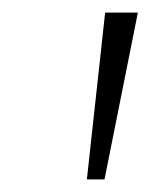

<svg xmlns="http://www.w3.org/2000/svg" viewBox="-20 -725 242 305"><path d="M118 -440 147 -705H199L146 -440Z"/></svg>

Font: Mulish ExtraLight
Style: Italic
Weight: 200
Italic angle: -9°
Designer: Vernon Adams
Foundry: Vernon Adams
Version: Version 3.603